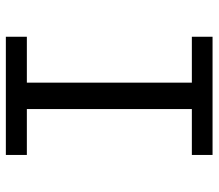

<svg xmlns="http://www.w3.org/2000/svg" viewBox="-64 -664 729 640"><g transform="rotate(-90 300.0 -344.5)"><path d="M497 -619H344V-69H497V0H103V-69H256V-619H103V-689H497Z"/></g></svg>

Font: Fira Mono
Style: Regular
Weight: 400
Designer: Carrois Corporate & Edenspiekermann AG
Foundry: Carrois Corporate GbR & Edenspiekermann AG
Version: Version 3.206